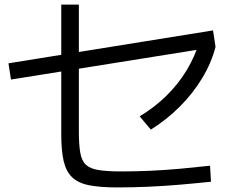

<svg xmlns="http://www.w3.org/2000/svg" viewBox="-20 -805 1040 840"><path d="M494 15Q418 15 370 5.5Q322 -4 295.5 -29.5Q269 -55 258.5 -100.5Q248 -146 248 -218V-785H325V-232Q325 -173 331 -137.5Q337 -102 355.5 -84.5Q374 -67 411.5 -61Q449 -55 510 -55Q574 -55 639.5 -58Q705 -61 770.5 -67Q836 -73 899 -80L903 -10Q837 -3 767 3Q697 9 628 12Q559 15 494 15ZM28 -457 17 -528 912 -672 923 -600ZM591 -296Q656 -335 708 -386Q760 -437 796.5 -497.5Q833 -558 852 -622L923 -600Q905 -530 864.5 -463Q824 -396 766.5 -338.5Q709 -281 640 -238Z"/></svg>

Font: M PLUS 1 Thin
Style: Regular
Weight: 400
Version: Version 1.001